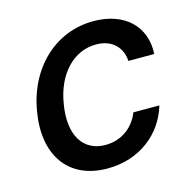

<svg xmlns="http://www.w3.org/2000/svg" viewBox="-88 -641 744 741"><g transform="rotate(-15 284.0 -271.0)"><path d="M254.3 11C382.8 11 478.3 -66.4 509.2 -172.6H405.5C382.1 -113.6 330.6 -78.8 269.9 -78.8C179.7 -78.8 133.9 -153.8 154.1 -272.7C172.6 -389.6 244.3 -463.1 333.5 -463.1C400.9 -463.1 435.4 -420.5 438.2 -369.3H541.5C547.9 -479.4 470.9 -552.6 346.9 -552.6C192.8 -552.6 73.5 -436.8 46.9 -270.2C19.2 -105.8 95.9 11 254.3 11Z"/></g></svg>

Font: Margiela Sans Medium
Style: Italic
Weight: 500
Italic angle: -9.39999°
Designer: Stefan Endress, Andreas Faust
Version: Version 1.100;FEAKit 1.0